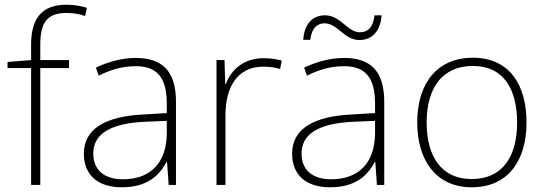

<svg xmlns="http://www.w3.org/2000/svg" viewBox="-20 -785 2314 815"><path d="M273 -496V-530H151V-597C151 -692 183 -730 262 -730C288 -730 317 -726 341 -717L349 -752C324 -759 297 -765 262 -765C158 -765 112 -707 112 -596V-530L12 -522V-496H112V0H151V-496Z M557 -539C496 -539 438 -522 387 -498L399 -464C454 -491 502 -504 556 -504C644 -504 688 -459 688 -345V-305L588 -299C427 -291 336 -238 336 -133C336 -44 393 10 497 10C602 10 655 -37 687 -98H689L696 0H727V-353C727 -482 670 -539 557 -539ZM592 -268 688 -272V-219C687 -101 626 -24 501 -24C422 -24 376 -64 376 -133C376 -221 456 -261 592 -268Z M1099 -538C1016 -538 961 -490 939 -429H936L933 -530H899V0H937V-295C937 -421 992 -502 1097 -502C1125 -502 1146 -499 1169 -492L1176 -528C1153 -534 1128 -538 1099 -538Z M1267 -616H1297C1304 -671 1330 -686 1358 -686C1413 -686 1440 -615 1506 -615C1558 -615 1595 -652 1600 -720H1570C1563 -663 1537 -648 1507 -648C1456 -648 1425 -720 1360 -720C1307 -720 1272 -684 1267 -616ZM1441 -539C1380 -539 1322 -522 1271 -498L1283 -464C1338 -491 1386 -504 1440 -504C1528 -504 1572 -459 1572 -345V-305L1472 -299C1311 -291 1220 -238 1220 -133C1220 -44 1277 10 1381 10C1486 10 1539 -37 1571 -98H1573L1580 0H1611V-353C1611 -482 1554 -539 1441 -539ZM1476 -268 1572 -272V-219C1571 -101 1510 -24 1385 -24C1306 -24 1260 -64 1260 -133C1260 -221 1340 -261 1476 -268Z M2215 -265C2215 -423 2144 -540 1987 -540C1839 -540 1751 -435 1751 -265C1751 -104 1832 10 1982 10C2138 10 2215 -105 2215 -265ZM1791 -265C1791 -415 1860 -505 1987 -505C2122 -505 2175 -401 2175 -265C2175 -124 2116 -25 1982 -25C1853 -25 1791 -122 1791 -265Z"/></svg>

Font: Noto Sans Gurmukhi ExtraLight
Style: Regular
Weight: 200
Designer: Jelle Bosma - Monotype Design Team
Foundry: Monotype Imaging Inc.
Version: Version 2.004